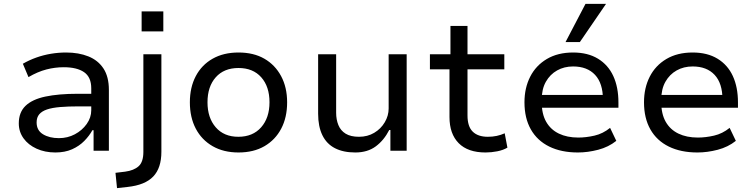

<svg xmlns="http://www.w3.org/2000/svg" viewBox="-20 -778 3895 991"><path d="M266 9Q212 9 169 -10.5Q126 -30 101.5 -64Q77 -98 77 -141Q77 -198 111.5 -231.5Q146 -265 214 -279.5Q282 -294 382 -294H466V-229H388Q332 -229 290.5 -225.5Q249 -222 222.5 -213Q196 -204 182.5 -188Q169 -172 169 -146Q169 -105 202 -85Q235 -65 284 -65Q329 -65 366.5 -85Q404 -105 427.5 -138Q451 -171 451 -209V-322Q451 -380 414 -405.5Q377 -431 309 -431Q264 -431 219.5 -419.5Q175 -408 127 -380L98 -449Q131 -468 167.5 -481Q204 -494 243 -500.5Q282 -507 321 -507Q386 -507 436 -487Q486 -467 514 -424.5Q542 -382 542 -314V0H463V-106H457Q441 -77 415 -50.5Q389 -24 352 -7.5Q315 9 266 9Z M711 -616V-719H823V-616ZM584 193 576 114 626 108Q671 102 695.5 80Q720 58 720 6V-498H813V5Q813 47 802.5 79Q792 111 771 133Q750 155 717 168.5Q684 182 638 187Z M1211 9Q1134 9 1077.5 -23.5Q1021 -56 990.5 -114Q960 -172 960 -250Q960 -327 990.5 -385Q1021 -443 1077.5 -475Q1134 -507 1211 -507Q1289 -507 1344.5 -475Q1400 -443 1431 -385Q1462 -327 1462 -250Q1462 -172 1431.5 -114Q1401 -56 1345 -23.5Q1289 9 1211 9ZM1210 -72Q1285 -72 1328 -121Q1371 -170 1371 -250Q1371 -331 1328.5 -379Q1286 -427 1211 -427Q1136 -427 1093.5 -379Q1051 -331 1051 -250Q1051 -170 1093.5 -121Q1136 -72 1210 -72Z M1814 9Q1752 9 1709 -13Q1666 -35 1644 -80Q1622 -125 1622 -191V-498H1715V-196Q1715 -161 1726.5 -132.5Q1738 -104 1764 -88Q1790 -72 1833 -72Q1877 -72 1911.5 -92.5Q1946 -113 1966 -147Q1986 -181 1986 -218V-498H2079V0H1995V-107H1989Q1962 -54 1919.5 -22.5Q1877 9 1814 9Z M2486 9Q2395 9 2347.5 -39Q2300 -87 2300 -174V-420H2199V-498H2305V-644H2393V-498H2583V-420H2393V-182Q2393 -125 2420 -98.5Q2447 -72 2498 -72Q2522 -72 2543.5 -76.5Q2565 -81 2585 -90L2599 -16Q2577 -3 2546.5 3Q2516 9 2486 9Z M2963 9Q2877 9 2815 -21.5Q2753 -52 2720 -110Q2687 -168 2687 -250Q2687 -324 2716.5 -382Q2746 -440 2802.5 -473.5Q2859 -507 2938 -507Q3014 -507 3066.5 -475Q3119 -443 3145.5 -385.5Q3172 -328 3172 -249V-222H2756V-288H3112L3092 -265Q3092 -348 3051.5 -391.5Q3011 -435 2938 -435Q2892 -435 2855.5 -414.5Q2819 -394 2797.5 -356Q2776 -318 2776 -263V-251Q2776 -190 2799 -149.5Q2822 -109 2864.5 -88.5Q2907 -68 2965 -68Q3005 -68 3048.5 -78Q3092 -88 3129 -118L3161 -51Q3121 -19 3067.5 -5Q3014 9 2963 9ZM2899 -561 3002 -758H3108L2973 -561Z M3580 9Q3494 9 3432 -21.5Q3370 -52 3337 -110Q3304 -168 3304 -250Q3304 -324 3333.5 -382Q3363 -440 3419.5 -473.5Q3476 -507 3555 -507Q3631 -507 3683.5 -475Q3736 -443 3762.5 -385.5Q3789 -328 3789 -249V-222H3373V-288H3729L3709 -265Q3709 -348 3668.5 -391.5Q3628 -435 3555 -435Q3509 -435 3472.5 -414.5Q3436 -394 3414.5 -356Q3393 -318 3393 -263V-251Q3393 -190 3416 -149.5Q3439 -109 3481.5 -88.5Q3524 -68 3582 -68Q3622 -68 3665.5 -78Q3709 -88 3746 -118L3778 -51Q3738 -19 3684.5 -5Q3631 9 3580 9Z"/></svg>

Font: Nunito Sans 6pt
Style: Regular
Weight: 400
Version: Version 3.101;gftools[0.9.27]